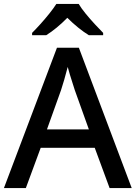

<svg xmlns="http://www.w3.org/2000/svg" viewBox="-20 -961 694 981"><path d="M540 0 464 -206H188L112 0H0L271 -717H383L653 0ZM362 -501Q359 -512 351.5 -534Q344 -556 337 -580Q330 -604 326 -619Q318 -588 308 -553Q298 -518 292 -501L220 -300H434ZM382 -941Q395 -919 417.5 -891.5Q440 -864 464.5 -837.5Q489 -811 507 -793V-781H434Q408 -797 379.5 -820Q351 -843 324 -870Q270 -815 216 -781H144V-793Q163 -812 186.5 -838Q210 -864 232 -891.5Q254 -919 268 -941Z"/></svg>

Font: Noto Sans Kannada Medium
Style: Regular
Weight: 500
Designer: Jelle Bosma - Monotype Design Team
Foundry: Monotype Imaging Inc.
Version: Version 2.005; ttfautohint (v1.8.4.7-5d5b)